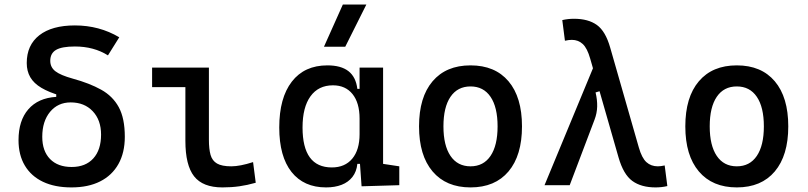

<svg xmlns="http://www.w3.org/2000/svg" viewBox="-20 -815 3556 845"><path d="M294.4 9.8Q221.2 9.8 169.2 -14.9Q117.2 -39.6 89.4 -86.2Q61.5 -132.8 61.5 -198.2Q61.5 -284.2 104.7 -334Q147.9 -383.8 227.5 -388.7V-420.9L247.6 -393.6Q195.3 -408.7 162.1 -428.5Q128.9 -448.2 113.3 -475.1Q97.7 -502 97.7 -537.6Q97.7 -616.7 153.1 -659.9Q208.5 -703.1 309.6 -703.1Q417 -703.1 504.9 -650.9L455.1 -571.3Q393.1 -610.4 309.6 -610.4Q252.4 -610.4 226.8 -595.5Q201.2 -580.6 201.2 -547.4Q201.2 -519 223.6 -501.5Q246.1 -483.9 300.8 -468.8Q374 -448.7 425 -420.4Q476.1 -392.1 502.7 -343.3Q529.3 -294.4 529.3 -212.9Q529.3 -143.1 501.2 -93Q473.1 -43 420.7 -16.6Q368.2 9.8 294.4 9.8ZM295.4 -80.1Q356.4 -80.1 390.6 -117.7Q424.8 -155.3 424.8 -222.7Q424.8 -286.6 388.2 -325.4Q351.6 -364.3 291 -364.3Q234.9 -364.3 200.4 -322.8Q166 -281.2 166 -212.9Q166 -150.4 200.2 -115.2Q234.4 -80.1 295.4 -80.1Z M959 9.8Q872.6 9.8 834.2 -39.1Q795.9 -87.9 795.9 -195.3V-517.6H899.4V-200.2Q899.4 -159.2 906.7 -133.3Q914.1 -107.4 935.3 -95.2Q956.5 -83 998 -83Q1036.1 -83 1093.8 -101.6L1105.5 -10.7Q1067.9 0 1033.2 4.9Q998.5 9.8 959 9.8ZM649.4 -431.6V-517.6H804.7V-431.6Z M1415 9.8Q1316.9 9.8 1262.9 -58.3Q1209 -126.5 1209 -253.9Q1209 -384.3 1264.4 -455.8Q1319.8 -527.3 1420.9 -527.3Q1481 -527.3 1513.7 -501.7Q1546.4 -476.1 1552.7 -423.8H1592.8L1562.5 -293Q1562.5 -362.3 1531.5 -400.9Q1500.5 -439.5 1445.3 -439.5Q1381.3 -439.5 1346.4 -391.1Q1311.5 -342.8 1311.5 -253.9Q1311.5 -78.1 1440.4 -78.1Q1498 -78.1 1530.3 -116.7Q1562.5 -155.3 1562.5 -224.6V-252L1597.7 -93.8H1552.7Q1549.3 -59.6 1531.2 -36.4Q1513.2 -13.2 1483.6 -1.7Q1454.1 9.8 1415 9.8ZM1571.3 4.9 1562.5 -119.1V-239.3L1666 -210V-93.8L1737.3 -83V0ZM1562.5 -146.5V-517.6H1666V-175.8ZM1405.8 -609.4 1488.8 -794.9H1592.3L1499.5 -609.4Z M2050.8 9.8Q1943.4 9.8 1883.8 -60.5Q1824.2 -130.9 1824.2 -258.8Q1824.2 -387.2 1883.8 -457.3Q1943.4 -527.3 2050.8 -527.3Q2158.7 -527.3 2218 -457.3Q2277.3 -387.2 2277.3 -258.8Q2277.3 -130.9 2218 -60.5Q2158.7 9.8 2050.8 9.8ZM2050.8 -83Q2107.9 -83 2138.9 -128.9Q2169.9 -174.8 2169.9 -258.8Q2169.9 -343.3 2138.9 -388.9Q2107.9 -434.6 2050.8 -434.6Q1993.7 -434.6 1962.6 -388.9Q1931.6 -343.3 1931.6 -258.8Q1931.6 -174.8 1962.6 -128.9Q1993.7 -83 2050.8 -83Z M2865.2 9.8Q2801.8 9.8 2762.7 -18.8Q2723.6 -47.4 2702.1 -122.6L2577.6 -556.6Q2564.5 -603 2544.7 -621.3Q2524.9 -639.6 2496.6 -639.6Q2483.4 -639.6 2466.3 -635.7L2454.6 -726.6Q2479.5 -732.4 2506.3 -732.4Q2568.8 -732.4 2606.9 -705.1Q2645 -677.7 2665.5 -605.5L2791.5 -166Q2804.7 -119.6 2825 -101.3Q2845.2 -83 2875 -83Q2888.2 -83 2905.3 -86.9L2917 3.9Q2892.1 9.8 2865.2 9.8ZM2376.5 0 2600.6 -541 2667 -428.2 2601.1 -408.2Q2608.9 -376 2608.2 -346.2Q2607.4 -316.4 2596.7 -288.6L2487.3 0Z M3222.7 9.8Q3115.2 9.8 3055.7 -60.5Q2996.1 -130.9 2996.1 -258.8Q2996.1 -387.2 3055.7 -457.3Q3115.2 -527.3 3222.7 -527.3Q3330.6 -527.3 3389.9 -457.3Q3449.2 -387.2 3449.2 -258.8Q3449.2 -130.9 3389.9 -60.5Q3330.6 9.8 3222.7 9.8ZM3222.7 -83Q3279.8 -83 3310.8 -128.9Q3341.8 -174.8 3341.8 -258.8Q3341.8 -343.3 3310.8 -388.9Q3279.8 -434.6 3222.7 -434.6Q3165.5 -434.6 3134.5 -388.9Q3103.5 -343.3 3103.5 -258.8Q3103.5 -174.8 3134.5 -128.9Q3165.5 -83 3222.7 -83Z"/></svg>

Font: Cascadia Mono
Style: Regular
Weight: 400
Monospace: yes
Designer: Aaron Bell
Foundry: Saja Typeworks
Version: Version 2102.003